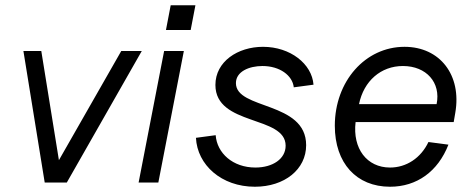

<svg xmlns="http://www.w3.org/2000/svg" viewBox="-20 -694 1794 730"><path d="M150 0H234L519 -500H441L204 -85L137 -500H69Z M507 0H582L679 -500H604ZM611 -580H705L723 -674H629Z M949 16C1062 16 1144 -50 1144 -142C1144 -310 877 -276 877 -378C877 -422 927 -443 978 -443C1044 -443 1092 -407 1097 -362L1172 -372C1166 -451 1084 -516 980 -516C884 -516 799 -460 799 -371C799 -214 1066 -256 1066 -140C1066 -90 1017 -57 951 -57C865 -57 805 -112 800 -180L725 -170C730 -67 822 16 949 16Z M1463 16C1565 16 1645 -42 1685 -144L1609 -154C1580 -93 1525 -57 1463 -57C1375 -57 1320 -129 1332 -230H1705L1711 -265C1736 -408 1653 -516 1518 -516C1369 -516 1253 -385 1253 -216C1253 -74 1335 16 1463 16ZM1640 -298H1345C1363 -386 1428 -443 1512 -443C1601 -443 1657 -380 1640 -298Z"/></svg>

Font: Uncut Sans
Style: Italic
Weight: 400
Italic angle: -11°
Designer: Kasper Nordkvist
Foundry: UNCUT.wtf
Version: Version 1.304;Glyphs 3.2 (3246)